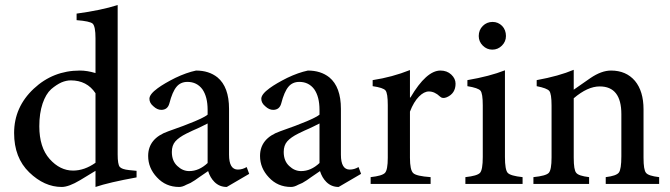

<svg xmlns="http://www.w3.org/2000/svg" viewBox="-20 -730 2659 762"><path d="M522 -52V-26Q412 -6 359 12V-52L298 -15Q253 12 225 12Q156 12 96 -46Q36 -104 36 -202Q36 -305 114 -378Q191 -450 297 -450Q326 -450 359 -440V-578Q359 -625 348 -636Q337 -646 284 -650V-676Q381 -689 447 -710V-117Q447 -78 455 -68Q463 -58 492 -55ZM359 -84V-360Q325 -411 261 -411Q243 -411 224 -403Q204 -394 183 -376Q162 -357 149 -319Q136 -280 136 -229Q136 -145 177 -99Q218 -53 270 -53Q315 -53 359 -84Z M969 -40 880 12Q851 12 831 -8Q814 -25 806 -51Q803 -49 790 -40Q776 -30 771 -27Q765 -23 754 -15Q742 -7 736 -4Q729 -1 720 3Q711 8 704 10Q697 12 691 12Q638 12 603 -26Q568 -63 568 -111Q568 -181 648 -209Q780 -255 804 -275V-294Q804 -346 783 -376Q761 -405 724 -405Q697 -405 681 -386Q664 -366 652 -319Q645 -294 620 -294Q604 -294 589 -308Q573 -321 573 -338Q573 -356 606 -380Q632 -399 676 -421Q720 -442 758 -450Q809 -450 843 -423Q889 -385 889 -298V-116Q889 -57 924 -57Q942 -57 959 -67ZM804 -83V-240Q795 -235 780 -228Q764 -220 745 -212Q726 -203 720 -200Q690 -185 676 -169Q662 -153 662 -127Q662 -91 684 -71Q705 -51 731 -51Q770 -51 804 -83Z M1413 -40 1324 12Q1295 12 1275 -8Q1258 -25 1250 -51Q1247 -49 1234 -40Q1220 -30 1215 -27Q1209 -23 1198 -15Q1186 -7 1180 -4Q1173 -1 1164 3Q1155 8 1148 10Q1141 12 1135 12Q1082 12 1047 -26Q1012 -63 1012 -111Q1012 -181 1092 -209Q1224 -255 1248 -275V-294Q1248 -346 1227 -376Q1205 -405 1168 -405Q1141 -405 1125 -386Q1108 -366 1096 -319Q1089 -294 1064 -294Q1048 -294 1033 -308Q1017 -321 1017 -338Q1017 -356 1050 -380Q1076 -399 1120 -421Q1164 -442 1202 -450Q1253 -450 1287 -423Q1333 -385 1333 -298V-116Q1333 -57 1368 -57Q1386 -57 1403 -67ZM1248 -83V-240Q1239 -235 1224 -228Q1208 -220 1189 -212Q1170 -203 1164 -200Q1134 -185 1120 -169Q1106 -153 1106 -127Q1106 -91 1128 -71Q1149 -51 1175 -51Q1214 -51 1248 -83Z M1607 -343H1609Q1672 -450 1728 -450Q1754 -450 1771 -434Q1788 -418 1788 -398Q1788 -359 1753 -344Q1736 -337 1726 -347Q1705 -367 1682 -367Q1663 -367 1643 -347Q1622 -326 1607 -287V-104Q1607 -55 1620 -43Q1632 -31 1689 -27V0H1451V-27Q1497 -32 1508 -44Q1519 -56 1519 -104V-313Q1519 -360 1510 -371Q1501 -382 1459 -388V-412Q1537 -424 1607 -452Z M1934 -533Q1912 -533 1896 -549Q1880 -565 1880 -587Q1880 -611 1896 -627Q1912 -643 1935 -643Q1957 -643 1973 -627Q1988 -611 1988 -587Q1988 -565 1972 -549Q1956 -533 1934 -533ZM2054 0H1827V-27Q1874 -32 1885 -44Q1896 -56 1896 -107V-312Q1896 -359 1887 -370Q1878 -381 1835 -388V-412Q1923 -427 1984 -451V-107Q1984 -56 1995 -44Q2006 -32 2054 -27Z M2596 0H2384V-27Q2426 -32 2436 -45Q2446 -58 2446 -110V-277Q2446 -387 2360 -387Q2312 -387 2257 -340V-104Q2257 -55 2267 -44Q2276 -32 2318 -27V0H2097V-27Q2147 -32 2158 -44Q2169 -56 2169 -105V-311Q2169 -358 2160 -369Q2151 -380 2110 -388V-412Q2198 -428 2257 -453V-374Q2320 -418 2323 -420Q2367 -450 2405 -450Q2465 -450 2500 -409Q2534 -368 2534 -296V-104Q2534 -55 2544 -44Q2553 -32 2596 -27Z"/></svg>

Font: Shafarik
Style: Regular
Weight: 400
Version: Version 1.001; ttfautohint (v1.8.4.7-5d5b)